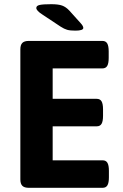

<svg xmlns="http://www.w3.org/2000/svg" viewBox="-20 -895 586 915"><path d="M77 -40V-660Q77 -681 86.5 -690.5Q96 -700 117 -700H468Q484 -700 491 -688Q498 -676 498 -650V-619Q498 -593 491 -581Q484 -569 468 -569H231V-424H441Q457 -424 464 -412Q471 -400 471 -374V-343Q471 -317 464 -305Q457 -293 441 -293H231V-131H469Q485 -131 492 -119Q499 -107 499 -81V-50Q499 -24 492 -12Q485 0 469 0H117Q96 0 86.5 -9.5Q77 -19 77 -40ZM269 -768 183 -825Q153 -844 153 -857Q153 -868 169.5 -871.5Q186 -875 224 -875Q258 -875 276 -868.5Q294 -862 310 -845L364 -785Q377 -771 377 -762Q377 -749 339 -749Q314 -749 300 -753Q286 -757 269 -768Z"/></svg>

Font: Asap-Bold
Style: Bold
Weight: 700
Designer: Pablo Cosgaya
Foundry: Omnibus-Type
Version: Version 2.000; ttfautohint (v1.8)